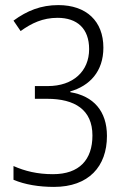

<svg xmlns="http://www.w3.org/2000/svg" viewBox="-20 -815 501 754"><path d="M386 -628C386 -732 319 -795 209 -795C141 -795 86 -773 33 -734L61 -693C104 -724 148 -745 206 -745C283 -745 330 -703 330 -622C330 -535 267 -477 168 -477H117V-427H165C274 -427 343 -384 343 -283C343 -188 292 -131 188 -131C127 -131 78 -143 33 -163V-109C78 -90 133 -81 192 -81C328 -81 400 -161 400 -281C400 -379 347 -438 256 -453V-456C332 -478 386 -534 386 -628Z"/></svg>

Font: Noto Sans Kannada UI Condensed Light
Style: Regular
Weight: 300
Width: 3
Designer: Jelle Bosma - Monotype Design Team
Foundry: Monotype Imaging Inc.
Version: Version 2.005